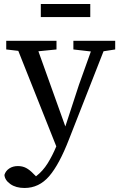

<svg xmlns="http://www.w3.org/2000/svg" viewBox="-20 -689 601 955"><path d="M345 -443V-486H553V-443L495 -434L324 2Q275 129 224.5 187.5Q174 246 102 246Q59 246 31.5 226.5Q4 207 2 181Q8 161 26 149Q44 137 69 137Q92 137 110 146.5Q128 156 147 176L159 188Q193 162 217 123.5Q241 85 260 39L71 -436L11 -443V-486H261V-443L171 -434L305 -60L373 -268L432 -433ZM183 -604V-669H429V-604Z"/></svg>

Font: Source Serif 4 SmText
Style: Regular
Weight: 400
Designer: Frank Grießhammer
Foundry: Adobe
Version: Version 4.005;hotconv 1.1.0;makeotfexe 2.6.0